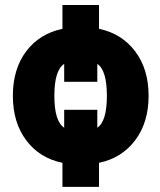

<svg xmlns="http://www.w3.org/2000/svg" viewBox="-20 -643 636 764"><path d="M235.4 -134.8V-206.1H367.2V-134.8Q405.3 -160.2 405.3 -261.7Q405.3 -363.3 367.2 -388.7V-317.4H235.4V-388.7Q196.3 -363.3 196.3 -261.7Q196.3 -160.2 235.4 -134.8ZM374 -528.3Q463.9 -509.8 517.6 -439Q571.3 -368.2 571.3 -261.7Q571.3 -155.3 517.6 -84.5Q463.9 -13.7 374 4.9V100.6H228.5V4.9Q137.7 -13.7 84.5 -84.5Q31.2 -155.3 31.2 -261.7Q31.2 -368.2 84 -438.5Q136.7 -508.8 228.5 -528.3V-623H374Z"/></svg>

Font: Gen Shin Gothic Heavy
Style: Bold
Weight: 900
Designer: [Source Han Sans]
Ryoko NISHIZUKA  (kana & ideographs); Paul D. Hunt (Latin, Greek & Cyrillic); Wenlong ZHANG  (bopomofo
Version: Version 1.002.20150607